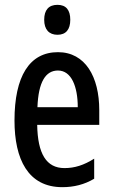

<svg xmlns="http://www.w3.org/2000/svg" viewBox="-20 -765 468 795"><path d="M218 -745C182 -745 163 -724 163 -683C163 -643 183 -621 218 -621C253 -621 271 -643 271 -683C271 -723 254 -745 218 -745ZM220 -549C102 -549 40 -449 40 -266C40 -106 96 10 238 10C286 10 330 -1 370 -25V-108C327 -81 289 -69 247 -69C172 -69 136 -128 134 -248H391V-309C391 -447 333 -549 220 -549ZM220 -473C276 -473 302 -406 302 -321H135C139 -426 169 -473 220 -473Z"/></svg>

Font: Noto Sans Sinhala UI ExtraCondensed Medium
Style: Regular
Weight: 500
Width: 2
Designer: Jelle Bosma - Monotype Design Team
Foundry: Monotype Imaging Inc.
Version: Version 2.006